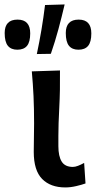

<svg xmlns="http://www.w3.org/2000/svg" viewBox="-78 -810 420 842"><path d="M208.5 12Q143.5 12 106.8 -25.2Q70 -62.5 70 -144Q70 -182.5 70.8 -209.8Q71.5 -237 71.5 -268Q71.5 -335.5 69 -388.8Q66.5 -442 61.5 -497L185 -501Q186 -413 182 -339Q178 -265 178 -214V-169Q178 -125 192.5 -101.5Q207 -78 241.5 -78Q251.5 -78 264 -82.8Q276.5 -87.5 291 -95.5L297 -5.5Q280.5 0.5 255.8 6.2Q231 12 208.5 12ZM83.5 -573Q95 -627 104 -680.8Q113 -734.5 119.5 -788L205.5 -790.5Q192.5 -735 178 -681.2Q163.5 -627.5 145 -574ZM-2 -592Q-29.5 -592 -43.5 -609.2Q-57.5 -626.5 -57.5 -665Q-57.5 -724 -1 -724Q54.5 -724 54.5 -663.5Q54.5 -626 40.5 -609Q26.5 -592 -2 -592ZM266 -592Q238.5 -592 224.5 -609.2Q210.5 -626.5 210.5 -665Q210.5 -724 267 -724Q322.5 -724 322.5 -663.5Q322.5 -626 308.5 -609Q294.5 -592 266 -592Z"/></svg>

Font: Commissioner Flair Medium
Style: Regular
Weight: 500
Designer: Kostas Bartsokas
Foundry: Kostas Bartsokas
Version: Version 1.000; ttfautohint (v1.8.3)